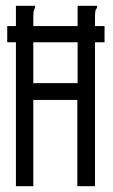

<svg xmlns="http://www.w3.org/2000/svg" viewBox="-20 -643 390 663"><path d="M5 -497V-553H35V-623H101V-616Q97 -610 96 -603Q95 -596 95 -579V-553H248V-623H315V-616Q310 -610 309 -603Q308 -596 308 -579V-553H341V-497H308V0H247V-298H95V0H35V-497ZM95 -356H248V-497H95Z"/></svg>

Font: Inconsolata ExtraCondensed
Style: Regular
Weight: 400
Width: 2
Monospace: yes
Designer: Raph Levien, Cyreal, Brenton Simpson
Foundry: Raph Levien, Cyreal, Google
Version: Version 3.000; ttfautohint (v1.8.2.53-6de2)